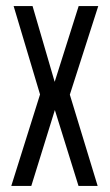

<svg xmlns="http://www.w3.org/2000/svg" viewBox="-20 -611 360 631"><path d="M17.1 0 111.6 -300.6 24.8 -591H87L159.7 -342L238.5 -591H302.9L209.5 -299.9L300.9 0H238L160.3 -249.4L82.9 0Z"/></svg>

Font: Alumni Sans Thin
Style: Regular
Weight: 100
Designer: Robert E. Leuschke
Foundry: Robert E. Leuschke
Version: Version 1.018